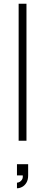

<svg xmlns="http://www.w3.org/2000/svg" viewBox="-20 -755 242 1030"><path d="M71 225Q77 225 85 221Q93 217 98.2 208.2Q103.5 199.5 102 186H71V126H131V186Q131 210 121.5 225.5Q112 241 98.2 248Q84.5 255 71 255ZM80 0V-735H122V0Z"/></svg>

Font: Manrope
Style: Regular
Weight: 400
Designer: Mikhail Sharanda
Foundry: Mikhail Sharanda
Version: Version 4.503